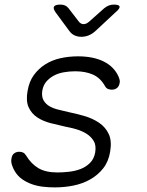

<svg xmlns="http://www.w3.org/2000/svg" viewBox="-20 -805 640 835"><path d="M218 10Q192 10 166.5 7Q141 4 118.5 -4Q96 -12 76.5 -25.5Q57 -39 44 -61Q37 -72 32 -87.5Q27 -103 30 -116Q32 -131 41.5 -138Q51 -145 64 -145Q73 -145 80.5 -141.5Q88 -138 94 -128Q115 -93 146.5 -74Q178 -55 230 -55Q253 -55 280 -58Q307 -61 330.5 -70Q354 -79 371.5 -96.5Q389 -114 394 -142Q399 -173 387.5 -192Q376 -211 356 -223.5Q336 -236 311.5 -243Q287 -250 265 -254Q233 -261 200 -269.5Q167 -278 142 -294.5Q117 -311 104.5 -338.5Q92 -366 100 -410Q107 -451 127.5 -479Q148 -507 177.5 -525.5Q207 -544 243.5 -552Q280 -560 319 -560Q386 -560 431 -537.5Q476 -515 495 -473Q499 -464 500.5 -456.5Q502 -449 500 -443Q498 -430 489 -422.5Q480 -415 466 -415Q458 -415 450 -418Q442 -421 437 -430Q417 -466 384.5 -480.5Q352 -495 307 -495Q281 -495 256.5 -490.5Q232 -486 213 -475.5Q194 -465 181 -449.5Q168 -434 164 -411Q160 -385 169.5 -368.5Q179 -352 196 -342.5Q213 -333 234.5 -328Q256 -323 276 -318Q311 -311 347 -300.5Q383 -290 411 -271Q439 -252 453 -222Q467 -192 459 -145Q452 -102 428.5 -72.5Q405 -43 372 -24.5Q339 -6 299.5 2Q260 10 218 10ZM243 -785Q255 -785 263.5 -781Q272 -777 279 -768L322 -712Q331 -700 343.5 -700Q356 -700 369 -712L433 -769Q443 -777 453 -781Q463 -785 475 -785Q498 -785 500 -776.5Q502 -768 483 -752L396 -671Q382 -658 366.5 -651.5Q351 -645 334 -645Q317 -645 303.5 -651.5Q290 -658 281 -671L222 -751Q210 -768 215 -776.5Q220 -785 243 -785Z"/></svg>

Font: Maple Mono NL ExtraLight
Style: Italic
Weight: 275
Italic angle: -10°
Monospace: yes
Designer: subframe7536
Version: Version 7.000